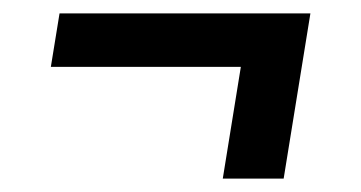

<svg xmlns="http://www.w3.org/2000/svg" viewBox="-20 -400 540 287"><path d="M404 -133H313L340 -300H56L69 -380H444Z"/></svg>

Font: Iosevka Curly Medium Oblique
Style: Regular
Weight: 500
Italic angle: -9°
Monospace: yes
Designer: Belleve Invis
Foundry: Belleve Invis
Version: Version 11.1.0; ttfautohint (v1.8.3)